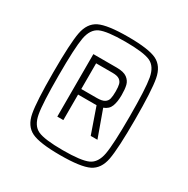

<svg xmlns="http://www.w3.org/2000/svg" viewBox="-160 -839 970 990"><g transform="rotate(30 325.5 -344.0)"><path d="M82 -344Q82 -517 94.5 -583Q107 -649 155 -672.5Q203 -696 325 -696Q448 -696 496 -672.5Q544 -649 556.5 -583Q569 -517 569 -344Q569 -171 556.5 -105Q544 -39 496 -15.5Q448 8 325 8Q203 8 155 -15.5Q107 -39 94.5 -105Q82 -171 82 -344ZM537 -344Q537 -509 526 -569.5Q515 -630 474.5 -648.5Q434 -667 325 -667Q216 -667 176 -648.5Q136 -630 125 -569.5Q114 -509 114 -344Q114 -179 125 -118.5Q136 -58 176 -39.5Q216 -21 325 -21Q434 -21 474.5 -39.5Q515 -58 526 -118.5Q537 -179 537 -344ZM214 -529H353Q395 -529 415 -514Q435 -499 440.5 -476.5Q446 -454 446 -419Q446 -379 436 -352.5Q426 -326 396 -315L453 -157H413L360 -309H250V-157H214ZM410 -419Q410 -447 406 -462Q402 -477 389 -486Q376 -495 348 -495H250V-342H343Q373 -342 387.5 -351Q402 -360 406 -376Q410 -392 410 -419Z"/></g></svg>

Font: Saira Semi Condensed ExtraLight
Style: Regular
Weight: 200
Width: 4
Designer: Hector Gatti with collaboration of the Omnibus-Type team
Foundry: Omnibus-Type
Version: Version 1.001; ttfautohint (v1.8)